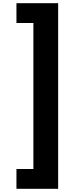

<svg xmlns="http://www.w3.org/2000/svg" viewBox="-20 -813 456 1202"><path d="M83 245V369H344V-793H83V-669H189V245Z"/></svg>

Font: Noto Sans Kannada Black
Style: Regular
Weight: 900
Designer: Jelle Bosma - Monotype Design Team
Foundry: Monotype Imaging Inc.
Version: Version 2.005